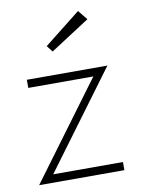

<svg xmlns="http://www.w3.org/2000/svg" viewBox="-76 -691 548 744"><g transform="rotate(-10 198.5 -319.0)"><path d="M41.5 -410.5H358.5L78.5 -32H353V0H17.5L297.5 -378.5H41.5ZM159 -501 140 -525.5 283 -638.5 313.5 -601Z"/></g></svg>

Font: League Spartan Extralight
Style: Regular
Weight: 200
Foundry: The League of Moveable Type
Version: Version 2.300; ttfautohint (v1.8.3)